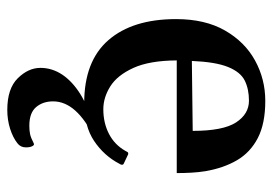

<svg xmlns="http://www.w3.org/2000/svg" viewBox="-133 -402 766 540"><g transform="rotate(90 250.0 -132.0)"><path d="M270 14.2Q151.9 14.2 92.8 -54Q33.7 -122.1 33.7 -244.1Q33.7 -325.7 65.7 -381.6Q97.7 -437.5 150.1 -466.3Q202.6 -495.1 263.7 -495.1Q327.6 -495.1 368.2 -474.1Q408.7 -453.1 430.7 -415.5Q452.6 -377.9 461.4 -327.1Q464.4 -308.6 465.6 -288.1Q466.8 -267.6 466.8 -246.1H149.9Q150.4 -169.4 171.1 -124Q191.9 -78.6 223.1 -59.1Q254.4 -39.6 287.1 -39.6Q325.7 -39.6 356.4 -55.4Q387.2 -71.3 404.3 -101.6Q405.8 -104.5 407.5 -107.4Q409.2 -110.4 414.1 -109.4L438 -98.1Q443.4 -96.2 443.4 -92.3Q443.4 -90.3 442.4 -88.1Q441.4 -85.9 440.4 -84.5Q418 -41.5 376.5 -13.7Q335 14.2 270 14.2ZM151.4 -288.6 348.1 -291Q348.1 -376 324.5 -412.6Q300.8 -449.2 263.2 -449.2Q230.5 -449.2 206.5 -437.3Q182.6 -425.3 168.5 -390.6Q154.3 -356 151.4 -288.6ZM357.9 -36.6 369.1 -15.1Q265.1 35.2 265.1 101.6Q265.1 130.4 281.2 149.4Q297.4 168.5 333.5 168.5Q346.7 168.5 356.7 166.5Q366.7 164.6 383.8 155.8Q387.7 153.8 391.1 160.2Q394.5 166.5 394.5 178.2Q394.5 193.4 382.8 202.1Q366.7 214.8 341.8 222.7Q316.9 230.5 289.1 230.5Q229 230.5 200 200.9Q170.9 171.4 170.9 137.2Q170.9 104.5 189.9 75.9Q209 47.4 244.6 25.1Q280.3 2.9 330.6 -9.8Z"/></g></svg>

Font: Gelasio Medium
Style: Regular
Weight: 500
Designer: Eben Sorkin
Foundry: Eben Sorkin
Version: Version 1.008